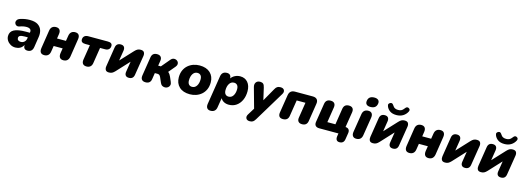

<svg xmlns="http://www.w3.org/2000/svg" viewBox="6 -1898 8849 3243"><g transform="rotate(15 4430.5 -277.0)"><path d="M194 11Q146 11 108 -11Q70 -33 47.5 -68.5Q25 -104 25 -145Q25 -223 92 -258.5Q159 -294 300 -294H368L369 -303Q375 -336 354.5 -355Q334 -374 288 -374Q232 -374 172 -351Q139 -340 116.5 -352.5Q94 -365 87.5 -389.5Q81 -414 95 -438.5Q109 -463 148 -476Q193 -491 234 -497Q275 -503 313 -503Q404 -503 455 -470Q506 -437 523.5 -381.5Q541 -326 530 -261L502 -79Q488 9 406 9Q370 9 351.5 -11Q333 -31 336 -73Q312 -28 275 -8.5Q238 11 194 11ZM256 -105Q295 -105 320 -128Q345 -151 351 -188L354 -210H300Q244 -210 219.5 -197.5Q195 -185 195 -157Q195 -132 212 -118.5Q229 -105 256 -105Z M699 9Q653 9 634 -18.5Q615 -46 623 -96L672 -412Q679 -457 705 -479Q731 -501 772 -501Q817 -501 836.5 -473.5Q856 -446 848 -397L836 -319H992L1007 -411Q1014 -457 1040 -479Q1066 -501 1106 -501Q1152 -501 1171 -473.5Q1190 -446 1182 -397L1133 -81Q1125 -36 1099.5 -13.5Q1074 9 1033 9Q988 9 969 -18.5Q950 -46 957 -96L971 -182H814L798 -81Q791 -35 765 -13Q739 9 699 9Z M1439 9Q1392 9 1372 -17.5Q1352 -44 1359 -90L1401 -353H1324Q1245 -353 1245 -410Q1245 -449 1269 -470.5Q1293 -492 1333 -492H1678Q1756 -492 1756 -436Q1756 -397 1732.5 -375Q1709 -353 1668 -353H1579L1535 -74Q1528 -33 1503 -12Q1478 9 1439 9Z M1830 9Q1784 9 1769.5 -18.5Q1755 -46 1761 -82L1815 -424Q1827 -501 1903 -501Q1944 -501 1962 -477.5Q1980 -454 1974 -411L1945 -231L2148 -449Q2175 -478 2197.5 -489.5Q2220 -501 2251 -501Q2297 -501 2312.5 -475Q2328 -449 2322 -411L2267 -68Q2255 9 2179 9Q2138 9 2120 -14.5Q2102 -38 2109 -81L2138 -262L1935 -43Q1908 -14 1885 -2.5Q1862 9 1830 9Z M2470 9Q2425 9 2404 -16Q2383 -41 2390 -88L2442 -419Q2455 -501 2538 -501Q2583 -501 2604.5 -476Q2626 -451 2619 -405L2605 -318H2652L2780 -470Q2799 -493 2823 -498Q2847 -503 2868.5 -495Q2890 -487 2903.5 -469.5Q2917 -452 2916.5 -428.5Q2916 -405 2895 -379L2795 -260Q2812 -247 2824.5 -229Q2837 -211 2846 -190L2881 -109Q2896 -76 2888.5 -50.5Q2881 -25 2860.5 -10Q2840 5 2814 7Q2788 9 2764 -3.5Q2740 -16 2727 -46L2686 -140Q2675 -163 2662.5 -172.5Q2650 -182 2629 -182H2583L2566 -73Q2554 9 2470 9Z M3245 11Q3124 11 3058 -52Q2992 -115 2992 -219Q2992 -290 3016.5 -343.5Q3041 -397 3082.5 -432.5Q3124 -468 3176 -485.5Q3228 -503 3283 -503Q3403 -503 3469.5 -440Q3536 -377 3536 -274Q3536 -202 3511.5 -148.5Q3487 -95 3445.5 -59.5Q3404 -24 3352 -6.5Q3300 11 3245 11ZM3248 -120Q3299 -120 3328 -165Q3357 -210 3357 -279Q3357 -324 3336.5 -348Q3316 -372 3279 -372Q3229 -372 3200 -327.5Q3171 -283 3171 -213Q3171 -168 3191.5 -144Q3212 -120 3248 -120Z M3654 189Q3612 189 3592.5 162Q3573 135 3581 86L3660 -413Q3674 -501 3761 -501Q3797 -501 3816 -480.5Q3835 -460 3834 -424Q3862 -462 3903.5 -482.5Q3945 -503 3993 -503Q4076 -503 4125.5 -445.5Q4175 -388 4175 -289Q4175 -203 4144 -135Q4113 -67 4057 -28Q4001 11 3926 11Q3878 11 3840.5 -8.5Q3803 -28 3783 -65L3756 102Q3742 189 3654 189ZM3888 -120Q3938 -120 3967 -165Q3996 -210 3996 -279Q3996 -324 3975.5 -348Q3955 -372 3919 -372Q3868 -372 3839 -327Q3810 -282 3810 -213Q3810 -168 3830.5 -144Q3851 -120 3888 -120Z M4341 189Q4291 189 4275 157Q4259 125 4284 85L4358 -35L4261 -383Q4246 -435 4269 -468Q4292 -501 4340 -501Q4376 -501 4395 -484Q4414 -467 4424 -422L4472 -213L4600 -439Q4618 -473 4639.5 -487Q4661 -501 4696 -501Q4746 -501 4762.5 -469.5Q4779 -438 4754 -397L4438 126Q4418 160 4397 174.5Q4376 189 4341 189Z M4873 9Q4827 9 4808 -16Q4789 -41 4796 -88L4846 -403Q4860 -492 4952 -492H5262Q5313 -492 5337 -464.5Q5361 -437 5353 -387L5304 -73Q5291 9 5207 9Q5163 9 5141.5 -16Q5120 -41 5128 -88L5170 -356H5017L4972 -73Q4959 9 4873 9Z M5896 139Q5860 139 5844 116Q5828 93 5834 52L5842 0H5506Q5462 0 5440.5 -23.5Q5419 -47 5426 -92L5478 -419Q5491 -501 5574 -501Q5619 -501 5640 -476Q5661 -451 5654 -404L5612 -136H5753L5797 -418Q5810 -501 5893 -501Q5938 -501 5959 -476Q5980 -451 5973 -404L5930 -136Q5970 -134 5988 -111Q6006 -88 6000 -48L5982 65Q5970 139 5896 139Z M6247 -572Q6200 -572 6178 -594Q6156 -616 6162 -656Q6174 -743 6274 -743Q6320 -743 6343 -721Q6366 -699 6360 -659Q6346 -572 6247 -572ZM6154 9Q6112 9 6092.5 -18.5Q6073 -46 6081 -94L6132 -413Q6146 -501 6234 -501Q6276 -501 6295.5 -474Q6315 -447 6307 -398L6256 -79Q6242 9 6154 9Z M6447 9Q6401 9 6386.5 -18.5Q6372 -46 6378 -82L6432 -424Q6444 -501 6520 -501Q6561 -501 6579 -477.5Q6597 -454 6591 -411L6562 -231L6765 -449Q6792 -478 6814.5 -489.5Q6837 -501 6868 -501Q6914 -501 6929.5 -475Q6945 -449 6939 -411L6884 -68Q6872 9 6796 9Q6755 9 6737 -14.5Q6719 -38 6726 -81L6755 -262L6552 -43Q6525 -14 6502 -2.5Q6479 9 6447 9ZM6705 -553Q6634 -553 6591 -583.5Q6548 -614 6531 -661Q6521 -686 6530.5 -702Q6540 -718 6560 -725Q6580 -732 6593 -722Q6606 -712 6621 -689Q6647 -644 6713 -644Q6745 -644 6768 -655.5Q6791 -667 6809 -692Q6824 -712 6837.5 -722Q6851 -732 6871 -725Q6890 -718 6898 -702.5Q6906 -687 6895 -665Q6869 -613 6820.5 -583Q6772 -553 6705 -553Z M7085 9Q7039 9 7020 -18.5Q7001 -46 7009 -96L7058 -412Q7065 -457 7091 -479Q7117 -501 7158 -501Q7203 -501 7222.5 -473.5Q7242 -446 7234 -397L7222 -319H7378L7393 -411Q7400 -457 7426 -479Q7452 -501 7492 -501Q7538 -501 7557 -473.5Q7576 -446 7568 -397L7519 -81Q7511 -36 7485.5 -13.5Q7460 9 7419 9Q7374 9 7355 -18.5Q7336 -46 7343 -96L7357 -182H7200L7184 -81Q7177 -35 7151 -13Q7125 9 7085 9Z M7708 9Q7662 9 7647.5 -18.5Q7633 -46 7639 -82L7693 -424Q7705 -501 7781 -501Q7822 -501 7840 -477.5Q7858 -454 7852 -411L7823 -231L8026 -449Q8053 -478 8075.5 -489.5Q8098 -501 8129 -501Q8175 -501 8190.5 -475Q8206 -449 8200 -411L8145 -68Q8133 9 8057 9Q8016 9 7998 -14.5Q7980 -38 7987 -81L8016 -262L7813 -43Q7786 -14 7763 -2.5Q7740 9 7708 9Z M8336 9Q8290 9 8275.5 -18.5Q8261 -46 8267 -82L8321 -424Q8333 -501 8409 -501Q8450 -501 8468 -477.5Q8486 -454 8480 -411L8451 -231L8654 -449Q8681 -478 8703.5 -489.5Q8726 -501 8757 -501Q8803 -501 8818.5 -475Q8834 -449 8828 -411L8773 -68Q8761 9 8685 9Q8644 9 8626 -14.5Q8608 -38 8615 -81L8644 -262L8441 -43Q8414 -14 8391 -2.5Q8368 9 8336 9ZM8594 -553Q8523 -553 8480 -583.5Q8437 -614 8420 -661Q8410 -686 8419.5 -702Q8429 -718 8449 -725Q8469 -732 8482 -722Q8495 -712 8510 -689Q8536 -644 8602 -644Q8634 -644 8657 -655.5Q8680 -667 8698 -692Q8713 -712 8726.5 -722Q8740 -732 8760 -725Q8779 -718 8787 -702.5Q8795 -687 8784 -665Q8758 -613 8709.5 -583Q8661 -553 8594 -553Z"/></g></svg>

Font: Nunito Black
Style: Italic
Weight: 900
Italic angle: -9°
Designer: Vernon Adams
Foundry: Vernon Adams
Version: Version 3.601; ttfautohint (v1.8.2.53-6de2)